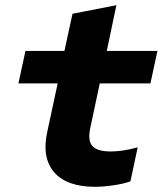

<svg xmlns="http://www.w3.org/2000/svg" viewBox="-20 -712 640 739"><path d="M346 7Q237 7 188.5 -49Q140 -105 162 -205L202 -391H51L78 -516H228L259 -659L428 -692L391 -516H586L559 -391H364L327 -217Q317 -168 337 -148.5Q357 -129 406 -129Q429 -129 455.5 -133Q482 -137 510 -145L482 -14Q458 -5 418 1Q378 7 346 7Z"/></svg>

Font: Red Hat Mono
Style: Italic
Weight: 400
Italic angle: -12°
Monospace: yes
Designer: Pentagram, MCKL
Foundry: MCKL
Version: Version 1.030